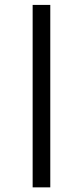

<svg xmlns="http://www.w3.org/2000/svg" viewBox="-20 -660 344 798"><path d="M189 -639.6V118.7H115.7V-639.6Z"/></svg>

Font: Yantramanav Medium
Style: Regular
Weight: 500
Version: Version 1.001;PS 1.0;hotconv 1.0.72;makeotf.lib2.5.5900; ttf